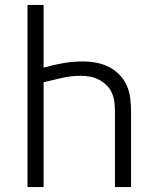

<svg xmlns="http://www.w3.org/2000/svg" viewBox="-20 -755 640 775"><path d="M91 0V-735H156V-482Q195 -493 234.5 -500Q274 -507 314 -507Q341 -507 368 -502Q395 -497 419 -485Q443 -473 462.5 -453Q482 -433 492.5 -408Q503 -383 506 -356Q509 -329 509 -302V0H444V-302Q444 -321 442 -340.5Q440 -360 432.5 -378Q425 -396 411 -410Q397 -424 380 -433Q363 -442 344 -445.5Q325 -449 305 -449Q267 -449 230 -440.5Q193 -432 156 -423V0Z"/></svg>

Font: Iosevka SS04 Light Extended
Style: Regular
Weight: 300
Width: 7
Monospace: yes
Designer: Belleve Invis
Foundry: Belleve Invis
Version: Version 19.0.0; ttfautohint (v1.8.4)